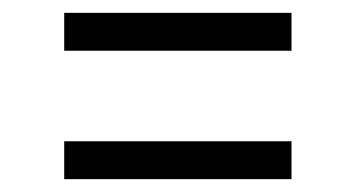

<svg xmlns="http://www.w3.org/2000/svg" viewBox="-20 -400 554 299"><path d="M80 -321V-380H434V-321ZM80 -121V-180H434V-121Z"/></svg>

Font: Balthazar
Style: Regular
Weight: 400
Designer: Dario Manuel Muhafara
Foundry: Dario Manuel Muhafara
Version: Version 1.000